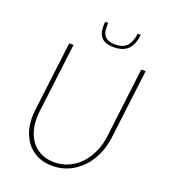

<svg xmlns="http://www.w3.org/2000/svg" viewBox="-160 -1007 992 1130"><g transform="rotate(20 336.0 -442.5)"><path d="M86 0ZM302 -15Q351.5 -15 393 -34.2Q434.5 -53.5 466 -87.2Q497.5 -121 517.8 -166.2Q538 -211.5 544.5 -263.5L598 -703H625.5L571.5 -263.5Q564 -207 541.2 -157.2Q518.5 -107.5 483 -70.5Q447.5 -33.5 400.8 -12.2Q354 9 298.5 9Q243.5 9 201.8 -12.2Q160 -33.5 133.5 -70.5Q107 -107.5 96.5 -157.2Q86 -207 93 -263.5L147 -703H174L120 -264.5Q114 -212.5 122.8 -167Q131.5 -121.5 154.8 -87.8Q178 -54 215 -34.5Q252 -15 302 -15ZM400.5 -771Q342 -771 318.8 -801.2Q295.5 -831.5 302.5 -894H322Q319.5 -869 322 -849.5Q324.5 -830 334 -816.5Q343.5 -803 360.2 -796Q377 -789 402.5 -789Q453 -789 476.8 -816.5Q500.5 -844 506 -894H525.5Q519 -832.5 489 -801.8Q459 -771 400.5 -771Z"/></g></svg>

Font: Lato Thin
Style: Italic
Weight: 200
Italic angle: -7°
Designer: Lukasz Dziedzic
Foundry: tyPoland Lukasz Dziedzic
Version: Version 2.007; 2014-02-27